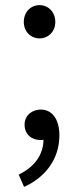

<svg xmlns="http://www.w3.org/2000/svg" viewBox="-20 -545 310 750"><path d="M134 -395C168 -395 196 -421 196 -459C196 -499 168 -525 134 -525C101 -525 73 -499 73 -459C73 -421 101 -395 134 -395ZM74 185C157 148 212 76 212 -16C212 -79 184 -117 139 -117C106 -117 76 -95 76 -58C76 -19 105 2 138 2C142 2 146 2 150 1C149 62 112 109 53 137Z"/></svg>

Font: Genne Gothic Normal
Style: Regular
Weight: 350
Designer: Ryoko NISHIZUKA (kana & ideographs); Paul D. Hunt (Latin, Greek & Cyrillic); Wenlong ZHANG (bopomofo); Sandoll Communica
Foundry: Adobe Systems Incorporated
Version: Version 1.004;PS 1.004;hotconv 16.6.51;makeotf.lib2.5.65220